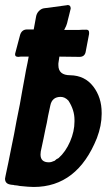

<svg xmlns="http://www.w3.org/2000/svg" viewBox="-56 -746 439 763"><path d="M260 -520 180 -521 176 -494V-487Q176 -447 223 -447Q281 -446 314.5 -402.5Q348 -359 348 -298V-293Q348 -247 329 -197Q251 -3 78 -3Q60 -3 22 -7H23Q19 -8 11.5 -9Q4 -10 1 -10L-2 -11H-3L-12 -12Q-14 -13 -17 -13Q-36 -17 -36 -36Q-36 -39 -34 -47Q-32 -57 -26 -85Q-25 -89 -23 -99Q-19 -119 -11 -159Q-3 -199 0 -213Q7 -254 23 -332Q28 -359 32 -383Q39 -419 43 -443Q44 -451 47 -465.5Q50 -480 53.5 -497Q57 -514 58 -521H26L17 -520Q4 -520 4 -529Q4 -534 5 -536L23 -604Q29 -629 52 -629H78Q79 -635 82.5 -653.5Q86 -672 87 -678Q89 -692 98 -701.5Q107 -711 118 -713L208 -725Q211 -726 213 -726Q225 -726 225 -712Q225 -710 223 -704Q222 -698 218.5 -685.5Q215 -673 214 -668Q210 -650 209 -649Q209 -646 199 -627H257Q267 -628 287 -628Q298 -628 298 -617V-611L285 -543Q282 -520 260 -520ZM158 -106 161 -107Q169 -115 177 -118Q205 -143 222.5 -183.5Q240 -224 240 -263V-270Q240 -309 216 -346Q202 -361 185 -361Q151 -361 144 -327L135 -285Q130 -255 125 -235Q124 -229 117 -195.5Q110 -162 106 -144Q105 -139 105 -132Q105 -101 138 -101Q148 -101 158 -106Z"/></svg>

Font: Bangerz Fix
Style: Regular
Weight: 400
Designer: vernon adams
Foundry: Vernon Adams
Version: Version 2.10;December 28, 2023;FontCreator 13.0.0.2683 64-bi